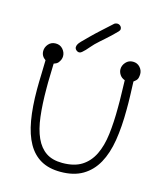

<svg xmlns="http://www.w3.org/2000/svg" viewBox="-132 -1026 966 1121"><g transform="rotate(15 351.0 -465.0)"><path d="M163 -618Q154 -609 138 -604L136 -529Q135 -509 135 -490.5Q135 -472 135 -455Q135 -359 144 -284.5Q153 -210 176 -159.5Q199 -109 237.5 -83Q276 -57 336 -57Q408 -57 453 -85.5Q498 -114 523.5 -166Q549 -218 558 -291Q567 -364 567 -454Q567 -474 567 -495.5Q567 -517 566 -540L564 -618Q544 -625 533.5 -641Q523 -657 523 -674Q523 -697 540 -716Q557 -735 583 -735Q609 -735 625.5 -717Q642 -699 642 -676Q642 -664 639 -652.5Q636 -641 625 -632L615 -624L618 -541Q619 -517 619 -495.5Q619 -474 619 -454Q619 -351 605.5 -268Q592 -185 559.5 -126.5Q527 -68 473 -36Q419 -4 339 -4Q269 -4 220.5 -31.5Q172 -59 141.5 -113Q111 -167 97 -247.5Q83 -328 83 -435Q83 -455 83.5 -479Q84 -503 85 -531L87 -611Q60 -629 60 -660Q60 -683 76.5 -702Q93 -721 120 -721Q147 -721 163.5 -702Q180 -683 180 -660Q180 -638 163 -618ZM420 -921Q428 -926 437 -926Q448 -926 456 -918.5Q464 -911 464 -900Q464 -892 456 -884Q423 -850 393 -824Q363 -798 339 -775Q328 -764 318 -752Q308 -740 298.5 -730Q289 -720 280.5 -713Q272 -706 265 -706Q255 -706 246.5 -713.5Q238 -721 238 -731Q238 -748 258.5 -768.5Q279 -789 301 -811Q325 -835 355 -862Q385 -889 420 -921Z"/></g></svg>

Font: Nelagoney
Style: Regular
Weight: 400
Designer: Kanati
Foundry: Kanati and Michael Everson
Version: Version 2.000